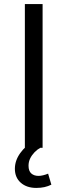

<svg xmlns="http://www.w3.org/2000/svg" viewBox="-20 -725 331 942"><path d="M102 0V-705H189V0ZM158 197Q111 197 82 171.5Q53 146 53 103Q53 63 79 26.5Q105 -10 147 -34L178 0Q163 8 149.5 22Q136 36 128 52.5Q120 69 120 88Q120 114 133.5 126Q147 138 169 138Q179 138 191.5 135Q204 132 216 127L232 181Q216 189 198 193Q180 197 158 197Z"/></svg>

Font: Nunito Sans 7pt SemiCondensed
Style: Regular
Weight: 400
Width: 4
Designer: Vernon Adams
Foundry: Vernon Adams
Version: Version 3.101;gftools[0.9.27]